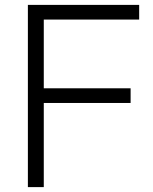

<svg xmlns="http://www.w3.org/2000/svg" viewBox="-20 -765 627 785"><path d="M94 0V-745H549V-685H159V-404H514V-344H159V0Z"/></svg>

Font: Plus Jakarta Sans Light
Style: Regular
Weight: 300
Designer: Gumpita Rahayu
Foundry: Tokotype
Version: Version 2.006; ttfautohint (v1.8.4.7-5d5b)